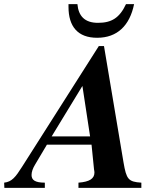

<svg xmlns="http://www.w3.org/2000/svg" viewBox="-88 -905 775 925"><path d="M519 -885C488 -819 450 -795 384 -795C320 -795 290 -828 285 -885H242V-872C242 -777 287 -723 380 -723C477 -723 537 -782 558 -885ZM161 -248 309 -491 346 -248ZM290 0H593V-25C530 -29 521 -41 507 -123L413 -683H388L18 -101C-13 -52 -31 -29 -68 -25L-67 0H128V-25C80 -25 64 -38 64 -62C64 -77 70 -94 81 -112L138 -208H353L365 -89C366 -83 367 -79 367 -74C367 -44 343 -29 290 -25Z"/></svg>

Font: XITS
Style: Bold Italic
Weight: 700
Italic angle: -16.33°
Designer: MicroPress Inc., with final additions and corrections provided by Coen Hoffman, Elsevier (retired)
Version: Version 1.302